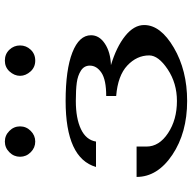

<svg xmlns="http://www.w3.org/2000/svg" viewBox="-20 -770 790 790"><g transform="rotate(-90 375.0 -375.0)"><path d="M565.4 -643.6Q547.9 -625 520.5 -625Q494.1 -625 476.6 -643.6Q458 -664.1 458 -687.5Q458 -710.9 476.6 -731.4Q494.1 -750 520.5 -750Q547.9 -750 565.4 -731.4Q583 -712.9 583 -687.5Q583 -662.1 565.4 -643.6ZM231.4 -731.4Q250 -712.9 250 -687.5Q250 -662.1 231.4 -643.6Q212.9 -625 187.5 -625Q162.1 -625 143.6 -643.6Q125 -662.1 125 -687.5Q125 -712.9 143.6 -731.4Q162.1 -750 187.5 -750Q212.9 -750 231.4 -731.4ZM354.5 -500Q483.4 -500 554.2 -472.2Q625 -444.3 625 -395.5Q625 -361.3 590.3 -338.4Q555.7 -315.4 502 -313.5Q577.1 -291 622.1 -254.9Q667 -218.8 667 -176.8Q667 -109.4 573.7 -54.7Q480.5 0 354.5 0Q223.6 0 132.8 -61Q42 -122.1 42 -208H167V-167Q167 -115.2 222.2 -78.6Q277.3 -42 354.5 -42Q427.7 -42 484.9 -80.1Q542 -118.2 542 -156.2Q542 -207 500.5 -246.1Q459 -285.2 375 -292V-333Q441.4 -333 470.7 -352.5Q500 -372.1 500 -400.4Q500 -423.8 479.5 -437Q459 -450.2 429.7 -454.1Q400.4 -458 354.5 -458Q283.2 -458 238.8 -437Q194.3 -416 187.5 -375H83Q119.1 -500 354.5 -500Z"/></g></svg>

Font: okolaksMetalik
Style: bold
Weight: 700
Width: 7
Version: Version 0.6